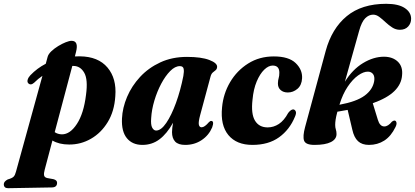

<svg xmlns="http://www.w3.org/2000/svg" viewBox="-117 -752 2180 1009"><path d="M62 -317Q44 -301.5 31.5 -314.5Q25 -321.5 28.5 -333.5Q32 -345.5 42.5 -356.5Q78 -393.5 123.5 -417L133.5 -454Q137.5 -468 153 -482.8Q168.5 -497.5 189 -510Q209.5 -522.5 228.5 -530Q247.5 -537.5 259 -537.5Q297.5 -537.5 282.5 -479L276.5 -455.5Q289.5 -456 302.5 -456Q399 -455 447.8 -397.2Q496.5 -339.5 489 -246.5Q484 -167.5 449.2 -110.5Q414.5 -53.5 361 -22.8Q307.5 8 246 7.5Q194 7.5 158.5 -13.5L118 139.5Q112.5 159 114.8 170Q117 181 133 184L163.5 189.5Q183 194.5 183 208.5Q183 233 155 233L-74.5 237Q-97 237 -97 216Q-97 202 -76.5 191Q-53 184.5 -45.2 176.2Q-37.5 168 -33 150L106 -353.5Q83 -338 62 -317ZM208.5 -46Q251.5 -46 287.2 -100.8Q323 -155.5 335 -253.5Q346 -334 325.8 -369.5Q305.5 -405 269.5 -405.5Q266 -405.5 263 -405.5L170.5 -57.5Q186.5 -46.5 208.5 -46Z M935 -147.5Q925 -110.5 928 -96.8Q931 -83 942.5 -83Q958 -83 981 -110Q988 -117 993 -116.5Q1010 -116 998 -82.5Q980.5 -41 942.8 -15.8Q905 9.5 856.5 9.5Q819.5 9.5 803.2 -8.2Q787 -26 787 -57.5Q787 -77 792.5 -107Q760 -49 721 -19.8Q682 9.5 631.5 9.5Q579 9.5 550 -25.5Q521 -60.5 524 -128.5Q526.5 -185.5 550.8 -242.8Q575 -300 619.2 -347.8Q663.5 -395.5 725.5 -424.2Q787.5 -453 865.5 -453Q941 -453 983.2 -436.8Q1025.5 -420.5 1024 -400Q1023 -388.5 1016 -383Q1009 -377.5 1001.2 -371Q993.5 -364.5 989.5 -350ZM677.5 -131.5Q674.5 -96.5 682.8 -81.2Q691 -66 703.5 -66Q729.5 -66 756.8 -106Q784 -146 807.8 -211.2Q831.5 -276.5 846.5 -352.5Q851 -377 848 -390.8Q845 -404.5 828 -404.5Q803 -404.5 777.5 -378.8Q752 -353 730.2 -312Q708.5 -271 694.2 -223.2Q680 -175.5 677.5 -131.5Z M1316 -407.5Q1294 -407.5 1271.5 -385.8Q1249 -364 1232 -323.8Q1215 -283.5 1210 -228Q1201.5 -153.5 1223 -118Q1244.5 -82.5 1289.5 -82.5Q1321 -82.5 1348.5 -100.5Q1376 -118.5 1397.5 -158.5Q1412.5 -177.5 1424 -177Q1432.5 -176.5 1437 -167Q1441.5 -157.5 1433 -138.5Q1405 -70.5 1349.5 -30.5Q1294 9.5 1209.5 9.5Q1126 9.5 1083.2 -42.2Q1040.5 -94 1050 -188Q1056.5 -259.5 1092.2 -320.2Q1128 -381 1187 -418.2Q1246 -455.5 1322 -455.5Q1400.5 -455.5 1436.8 -420.5Q1473 -385.5 1470.5 -340.5Q1468.5 -304 1446 -285Q1423.5 -266 1395.5 -266Q1372 -266 1357.5 -279Q1343 -292 1343.5 -314.5Q1344 -331 1347.5 -341.8Q1351 -352.5 1351 -370Q1351 -407.5 1316 -407.5Z M1961.5 -84.5Q1938 -36 1902.5 -13.2Q1867 9.5 1822 9.5Q1785.5 9.5 1764.5 -10Q1743.5 -29.5 1734.5 -70.5L1710 -174.5Q1684.5 -169.5 1656 -165Q1649 -139 1646.8 -123.5Q1644.5 -108 1644.5 -95.5Q1644.5 -82 1648 -71.5Q1651.5 -61 1651.5 -47.5Q1651.5 -20.5 1622 -5.5Q1592.5 9.5 1536 9.5Q1489 9.5 1481 -13Q1473 -35.5 1486.5 -85L1594.5 -484Q1626.5 -602 1705.2 -667Q1784 -732 1912.5 -732Q1976.5 -732 2010 -709.8Q2043.5 -687.5 2043.5 -653.5Q2043.5 -629.5 2027.8 -612.5Q2012 -595.5 1984.5 -595.5Q1963 -595.5 1944.5 -607.5Q1926 -619.5 1909.2 -635.2Q1892.5 -651 1876.5 -663Q1860.5 -675 1844 -675Q1821.5 -675 1802.5 -656.2Q1783.5 -637.5 1770.5 -590.5Q1747.5 -508.5 1728.8 -442Q1710 -375.5 1695.5 -322.5Q1735.5 -387 1790.8 -420.5Q1846 -454 1901.5 -454Q1947 -453.5 1973.8 -427.8Q2000.5 -402 1996 -357Q1993 -310.5 1956 -273.8Q1919 -237 1842 -209.5L1868.5 -123Q1879 -87.5 1902.5 -87.5Q1922.5 -87.5 1943 -113Q1951.5 -119 1956.5 -118.5Q1963.5 -118 1966.2 -109Q1969 -100 1961.5 -84.5ZM1667.5 -203.5 1667 -201.5Q1756.5 -218 1799.2 -249.5Q1842 -281 1849.5 -326Q1853 -349.5 1843.8 -362.2Q1834.5 -375 1817 -375.5Q1793.5 -376 1764.8 -355.5Q1736 -335 1710 -296.2Q1684 -257.5 1667.5 -203.5Z"/></svg>

Font: Fraunces 144pt S050
Style: Bold Italic
Weight: 700
Italic angle: -16°
Version: Version 1.000; ttfautohint (v1.8.3)